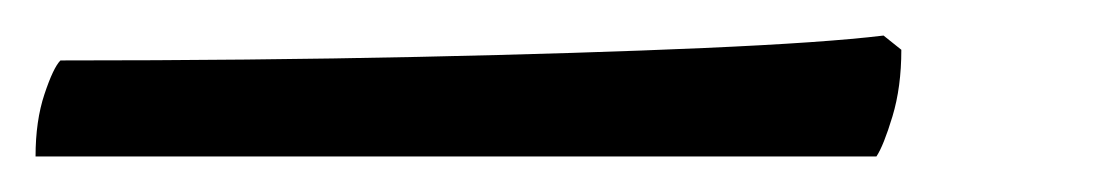

<svg xmlns="http://www.w3.org/2000/svg" viewBox="-39 -23 619 108"><path d="M-19 65Q-19 45 -14 30Q-9 15 -5 11Q103 11 196 9Q289 7 357 4Q425 1 458 -3L468 5Q468 26 463 42.5Q458 59 454 65Z"/></svg>

Font: Texturina 72pt 72pt SemiBold
Style: Italic
Weight: 600
Italic angle: -11°
Designer: Guillermo Torres Carreño
Foundry: Omnibus-Type
Version: Version 1.002; ttfautohint (v1.8.3)